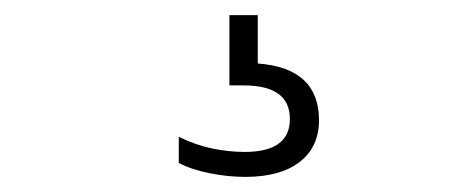

<svg xmlns="http://www.w3.org/2000/svg" viewBox="-20 -30 596 254"><path d="M304.5 204Q281.5 204 257.5 199.2Q233.5 194.5 216.5 185.5V151Q239 162 261 166.5Q283 171 303.5 171Q363.5 171 363.5 127.5Q363.5 83 302.5 83H283.5V-10H321V54Q402 60 402 129Q402 164.5 376.5 184.2Q351 204 304.5 204Z"/></svg>

Font: Encode Sans Semi Expanded Light
Style: Regular
Weight: 300
Width: 6
Designer: Multiple Designers
Foundry: Impallari Type
Version: Version 3.000; ttfautohint (v1.8.3) -l 8 -r 50 -G 200 -x 14 